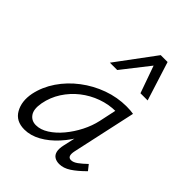

<svg xmlns="http://www.w3.org/2000/svg" viewBox="-206 -808 918 918"><g transform="rotate(45 252.5 -349.5)"><path d="M124.3 6.3Q66.8 6.3 42.4 -36.9Q17.9 -80.1 29.5 -140.4Q41.5 -197.5 75.8 -247.9Q110.1 -298.3 160.4 -336.5Q210.6 -374.7 270.3 -396.3Q330 -417.8 392.6 -417.8Q407.6 -417.8 418.6 -416.8Q429.5 -415.7 438.7 -414.2L368 -89.9Q359.1 -47.9 385.3 -47.9Q400.6 -47.9 418.8 -61.1Q436.9 -74.4 458.6 -95.3L480.3 -68Q445.1 -32.6 416 -13.7Q387 5.2 358.8 5.2Q339.8 5.2 326.6 -3Q313.5 -11.2 309.2 -28.6Q305 -46 311.2 -73.4L349.2 -243L386.4 -277Q373.6 -220.5 346.6 -169.6Q319.5 -118.6 283.4 -78.9Q247.3 -39.1 206.2 -16.4Q165.1 6.3 124.3 6.3ZM148.6 -47.4Q179.5 -47.4 211.5 -67.7Q243.5 -88 271.5 -121.6Q299.6 -155.3 320.5 -196.2Q341.3 -237.2 350.2 -278L373.8 -388.8L406.5 -362.2Q399.8 -363.7 390.8 -364.2Q381.8 -364.7 373.3 -364.7Q324.5 -364.7 278.5 -348Q232.5 -331.4 194.3 -301.5Q156.2 -271.5 129.7 -230.5Q103.3 -189.5 94 -140.4Q85.6 -94.2 102 -70.8Q118.5 -47.4 148.6 -47.4ZM187.5 -509.1 333.9 -706.5H380.3L360.9 -667.1L237.1 -509.1ZM394.2 -509.1 338.5 -666 333.9 -706.5H380.3L442.8 -509.1Z"/></g></svg>

Font: Ysabeau
Style: Bold Italic
Weight: 700
Italic angle: -12°
Designer: Christian Thalmann (Catharsis Fonts)
Version: Version 2.002